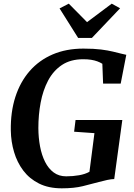

<svg xmlns="http://www.w3.org/2000/svg" viewBox="-20 -1016 731 1044"><path d="M315.8 8Q244.3 8 192.2 -18Q140.1 -44.1 106.6 -88.5Q73.1 -133 56.5 -189.2Q39.8 -245.5 38.8 -306Q37.1 -406.8 63.5 -488.8Q90 -570.8 141.3 -629.7Q192.7 -688.5 266.3 -720.1Q340 -751.7 433.5 -751.7Q491.1 -751.7 529.5 -746.8Q567.9 -741.8 594.1 -735.4Q620.3 -729 640.3 -724Q647 -722.5 653.5 -721Q660 -719.5 666.7 -718L636.3 -561.5H540.6L536.5 -669.2Q524.2 -676.8 509.4 -682.3Q494.6 -687.8 475.7 -690.9Q456.8 -693.9 432.3 -693.9Q363.8 -693.9 316.9 -662.8Q270 -631.6 241.7 -578.2Q213.5 -524.8 201 -457.9Q188.5 -391.1 188.6 -319.3Q188.9 -267.1 197.8 -219.8Q206.7 -172.6 225.1 -135.9Q243.5 -99.2 272 -78.2Q300.4 -57.2 340 -57.2Q376.6 -57.2 409.8 -63.1Q443.1 -68.9 466.4 -82L493.5 -292L383 -299.8L390.8 -363.4H645.1L601.1 -42.4Q586.1 -42.4 562.7 -37.4Q539.3 -32.4 517.8 -26.4Q477.1 -15.4 430.1 -3.7Q383.1 8 315.8 8ZM404.8 -809.9 303.9 -970.3 354 -996.1Q379 -970.9 403.8 -945.8Q428.6 -920.8 453.3 -895.6Q486.9 -920.8 520.4 -945.8Q553.8 -970.9 587.5 -996.1L633 -971L479.8 -809.9Z"/></svg>

Font: Merriweather 7pt Light
Style: Italic
Weight: 300
Italic angle: -7.8°
Designer: Eben Sorkin
Foundry: Eben Sorkin
Version: Version 2.200;gftools[0.9.31]